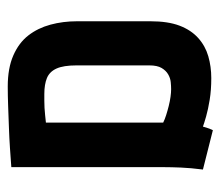

<svg xmlns="http://www.w3.org/2000/svg" viewBox="-56 -496 556 483"><g transform="rotate(90 221.5 -254.0)"><path d="M406 -487 307 -512Q303 -504 300.5 -495.5Q298 -487 298 -487Q290 -490 272.5 -495Q255 -500 230.5 -504Q206 -508 176 -508Q147 -508 121 -500.5Q95 -493 75 -475Q55 -457 44 -428Q33 -399 33 -355V-170Q33 -135 41.5 -103.5Q50 -72 68.5 -48Q87 -24 119 -10Q151 4 197 4Q220 4 247 3Q274 2 301.5 1Q329 0 351 -1.5Q373 -3 386.5 -4Q400 -5 400 -5V-390Q400 -407 401 -431.5Q402 -456 406 -487ZM144 -169V-352Q144 -372 150.5 -383Q157 -394 166.5 -399.5Q176 -405 186 -406Q196 -407 204 -407Q212 -407 223 -405.5Q234 -404 246 -401Q258 -398 269 -394.5Q280 -391 288 -387V-92Q278 -91 269 -90Q260 -89 251 -88.5Q242 -88 233 -88Q224 -88 216 -88Q192 -88 176 -94.5Q160 -101 152 -118.5Q144 -136 144 -169Z"/></g></svg>

Font: Advent Pro
Style: Bold
Weight: 700
Designer: VivaRado, Andreas Kalpakidis
Foundry: VivaRado, Andreas Kalpakidis
Version: Version 3.000